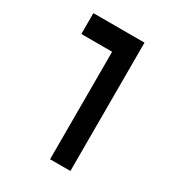

<svg xmlns="http://www.w3.org/2000/svg" viewBox="-191 -705 968 1050"><g transform="rotate(30 293.0 -180.5)"><path d="M412.6 224.6V-585.9H89.8V-454.1H284.2V224.6Z"/></g></svg>

Font: Cascadia Code
Style: Bold
Weight: 700
Monospace: yes
Designer: Aaron Bell
Foundry: Saja Typeworks
Version: Version 2404.023